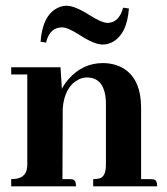

<svg xmlns="http://www.w3.org/2000/svg" viewBox="-20 -657 589 677"><path d="M224.6 -25.4H200.2L201.2 -275.4Q208 -352.5 257.8 -377Q271.5 -383.8 286.1 -383.8Q341.8 -383.8 351.6 -318.4Q353.5 -305.7 353.5 -292V-76.2Q353.5 -35.2 332 -28.3Q322.3 -25.4 308.6 -25.4V0H534.2Q534.2 -22.5 521.5 -24.4Q515.6 -25.4 509.8 -25.4H477.5V-275.4Q477.5 -396.5 391.6 -426.8Q368.2 -434.6 342.8 -434.6Q271.5 -434.6 221.7 -377.9Q207 -361.3 198.2 -343.8L193.4 -419.9H19.5V-394.5H76.2V-76.2Q76.2 -31.2 34.2 -26.4Q27.3 -25.4 19.5 -25.4V0H248Q248 -22.5 235.4 -24.4Q230.5 -25.4 224.6 -25.4ZM214.8 -636.7Q244.1 -636.7 295.9 -603.5Q338.9 -576.2 360.4 -576.2Q400.4 -578.1 414.1 -629.9L434.6 -627Q427.7 -535.2 375 -507.8Q359.4 -500 341.8 -500Q312.5 -500 259.8 -534.2Q218.8 -560.5 199.2 -560.5Q157.2 -560.5 143.6 -511.7Q143.6 -508.8 142.6 -506.8L123 -509.8Q129.9 -602.5 182.6 -628.9Q198.2 -636.7 214.8 -636.7Z"/></svg>

Font: Abhaya Libre ExtraBold
Style: Regular
Weight: 800
Designer: Pushpananda Ekanayake, Sol Matas, Pathum Egodawatta
Foundry: Mooniak
Version: Version 1.050 ; ttfautohint (v1.6)